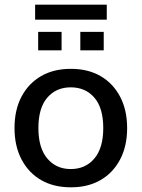

<svg xmlns="http://www.w3.org/2000/svg" viewBox="-20 -791 605 820"><path d="M283 9Q209 9 155.5 -22Q102 -53 72 -110Q42 -167 42 -244Q42 -322 72 -378.5Q102 -435 155.5 -466Q209 -497 283 -497Q356 -497 409.5 -466Q463 -435 493 -378Q523 -321 523 -244Q523 -167 493 -110Q463 -53 409.5 -22Q356 9 283 9ZM282 -69Q345 -69 383 -114Q421 -159 421 -244Q421 -330 383 -374Q345 -418 282 -418Q220 -418 182 -374Q144 -330 144 -244Q144 -159 182 -114Q220 -69 282 -69ZM130 -707V-771H436V-707ZM143 -576V-655H243V-576ZM323 -576V-655H423V-576Z"/></svg>

Font: Nunito Sans 12pt ExtraLight 12pt SemiBold
Style: Regular
Weight: 600
Version: Version 3.101;gftools[0.9.27]